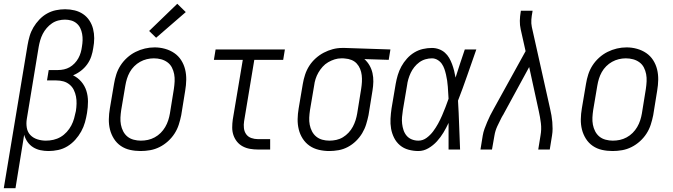

<svg xmlns="http://www.w3.org/2000/svg" viewBox="-44 -792 3564 1017"><path d="M-24 205 102 -553Q106 -577 113 -601Q120 -625 133 -647Q146 -669 164.5 -688.5Q183 -708 205.5 -720.5Q228 -733 252.5 -738Q277 -743 301 -743Q327 -743 351.5 -737Q376 -731 396 -717.5Q416 -704 429.5 -683.5Q443 -663 449 -639Q455 -615 455 -589.5Q455 -564 450 -538Q447 -516 439.5 -493.5Q432 -471 418 -451.5Q404 -432 384.5 -417Q365 -402 343 -393Q368 -381 386.5 -359.5Q405 -338 413.5 -311Q422 -284 422 -254Q422 -224 417 -194Q413 -169 406 -144Q399 -119 386 -95.5Q373 -72 354.5 -51.5Q336 -31 313 -17Q290 -3 264 2.5Q238 8 213 8Q191 8 170 3.5Q149 -1 131.5 -12Q114 -23 102 -40Q90 -57 84 -78L38 205ZM199 -47Q219 -47 239 -51.5Q259 -56 277 -66.5Q295 -77 309.5 -93Q324 -109 333.5 -127Q343 -145 348.5 -164.5Q354 -184 358 -204Q361 -223 361.5 -243Q362 -263 358.5 -281Q355 -299 347 -315.5Q339 -332 324.5 -344Q310 -356 292 -361Q274 -366 254 -366H205L214 -421H263Q279 -421 295 -424.5Q311 -428 325 -436Q339 -444 351 -456.5Q363 -469 371 -483.5Q379 -498 383.5 -513.5Q388 -529 390 -545Q393 -562 393.5 -579Q394 -596 391 -612.5Q388 -629 381 -643.5Q374 -658 361.5 -668.5Q349 -679 333 -683.5Q317 -688 300 -688Q283 -688 265 -683.5Q247 -679 231.5 -668.5Q216 -658 203.5 -643.5Q191 -629 182.5 -612.5Q174 -596 169 -578.5Q164 -561 161 -544L98 -162Q98 -162 98 -162Q98 -162 98 -162Q94 -138 98 -115Q102 -92 117 -76.5Q132 -61 154 -54Q176 -47 199 -47Z M701 8Q672 8 645 2Q618 -4 596 -19Q574 -34 559.5 -57Q545 -80 538.5 -106Q532 -132 532.5 -160.5Q533 -189 538 -218L560 -348Q564 -373 572 -398Q580 -423 594.5 -445.5Q609 -468 629.5 -486.5Q650 -505 674 -517Q698 -529 723.5 -535Q749 -541 775 -541Q803 -541 830 -533.5Q857 -526 879 -511Q901 -496 915.5 -473.5Q930 -451 936.5 -424.5Q943 -398 942.5 -369.5Q942 -341 937 -312L916 -182Q911 -157 903 -132Q895 -107 880.5 -84.5Q866 -62 845.5 -43.5Q825 -25 801 -13Q777 -1 751.5 3.5Q726 8 701 8ZM702 -47Q721 -47 739.5 -51Q758 -55 775.5 -64.5Q793 -74 807 -88Q821 -102 831 -119Q841 -136 847 -154.5Q853 -173 856 -191L877 -321Q880 -341 881 -361Q882 -381 878.5 -399.5Q875 -418 866.5 -434.5Q858 -451 843 -462Q828 -473 809.5 -478Q791 -483 771 -483Q752 -483 733.5 -478.5Q715 -474 698 -464.5Q681 -455 667 -441Q653 -427 643.5 -410Q634 -393 628.5 -375Q623 -357 620 -339L598 -209Q595 -189 594 -169.5Q593 -150 596.5 -131.5Q600 -113 608.5 -96.5Q617 -80 631 -68.5Q645 -57 664 -52Q683 -47 702 -47ZM783 -592 746 -628 895 -772 940 -728Z M1322 0Q1301 0 1280.5 -3.5Q1260 -7 1242 -16.5Q1224 -26 1211.5 -41.5Q1199 -57 1192.5 -76Q1186 -95 1186 -116.5Q1186 -138 1189 -159L1242 -475H1089L1098 -530H1465L1456 -475H1303L1249 -150Q1246 -132 1248 -113.5Q1250 -95 1260 -81Q1270 -67 1287 -61Q1304 -55 1322 -55H1387V0Z M1700 8Q1672 8 1644.5 1.5Q1617 -5 1595.5 -20Q1574 -35 1559.5 -57.5Q1545 -80 1538.5 -106.5Q1532 -133 1532.5 -161Q1533 -189 1538 -218L1560 -348Q1564 -372 1572 -396.5Q1580 -421 1594 -443Q1608 -465 1628 -483Q1648 -501 1671 -513Q1694 -525 1718.5 -531.5Q1743 -538 1768 -538Q1772 -538 1775.5 -538Q1779 -538 1783 -538L2024 -530L2015 -475L1886 -479Q1902 -465 1913 -446Q1924 -427 1929 -405Q1934 -383 1933.5 -359.5Q1933 -336 1929 -312L1908 -182Q1903 -158 1895.5 -133.5Q1888 -109 1874.5 -86.5Q1861 -64 1841.5 -45Q1822 -26 1798.5 -13.5Q1775 -1 1749.5 3.5Q1724 8 1700 8ZM1701 -47Q1719 -47 1737.5 -51Q1756 -55 1772.5 -65Q1789 -75 1802.5 -89.5Q1816 -104 1825 -121Q1834 -138 1839.5 -155.5Q1845 -173 1848 -191L1869 -321Q1872 -340 1873 -358Q1874 -376 1872 -393.5Q1870 -411 1863.5 -427Q1857 -443 1845.5 -455.5Q1834 -468 1817.5 -474.5Q1801 -481 1784 -482L1774 -483Q1771 -483 1769 -483Q1767 -483 1764 -483Q1746 -483 1728.5 -477.5Q1711 -472 1694.5 -462.5Q1678 -453 1665 -438.5Q1652 -424 1642.5 -407.5Q1633 -391 1627.5 -373.5Q1622 -356 1620 -339L1598 -209Q1595 -189 1594 -169.5Q1593 -150 1596.5 -131.5Q1600 -113 1608.5 -96.5Q1617 -80 1631 -68.5Q1645 -57 1663 -52Q1681 -47 1701 -47Z M2172 8Q2146 8 2120 1Q2094 -6 2074.5 -22.5Q2055 -39 2043.5 -62Q2032 -85 2027.5 -110.5Q2023 -136 2024.5 -163.5Q2026 -191 2030 -218L2052 -348Q2056 -371 2063 -394.5Q2070 -418 2082 -440Q2094 -462 2111.5 -481.5Q2129 -501 2150.5 -514Q2172 -527 2196 -532.5Q2220 -538 2244 -538Q2263 -538 2281 -531.5Q2299 -525 2312.5 -513Q2326 -501 2335 -485.5Q2344 -470 2350.5 -452.5Q2357 -435 2361.5 -417Q2366 -399 2369 -381Q2381 -418 2393 -455.5Q2405 -493 2418 -530H2479Q2455 -462 2431.5 -394Q2408 -326 2382 -259Q2386 -194 2388 -129.5Q2390 -65 2393 0H2332Q2332 -35 2332 -70.5Q2332 -106 2332 -141Q2320 -115 2305 -90Q2290 -65 2270.5 -43.5Q2251 -22 2225.5 -7Q2200 8 2172 8ZM2172 -47Q2196 -47 2216 -62Q2236 -77 2250.5 -96.5Q2265 -116 2276.5 -137Q2288 -158 2297.5 -180Q2307 -202 2315.5 -224Q2324 -246 2332 -269Q2331 -285 2330 -301Q2329 -317 2328 -333Q2327 -349 2324.5 -365Q2322 -381 2318.5 -396.5Q2315 -412 2310 -426.5Q2305 -441 2296.5 -453.5Q2288 -466 2274 -474.5Q2260 -483 2244 -483Q2227 -483 2209.5 -478Q2192 -473 2177 -462Q2162 -451 2150.5 -436.5Q2139 -422 2131.5 -406Q2124 -390 2119 -373Q2114 -356 2112 -339L2090 -209Q2087 -190 2085.5 -172Q2084 -154 2086 -136.5Q2088 -119 2093.5 -102.5Q2099 -86 2110 -73Q2121 -60 2137.5 -53.5Q2154 -47 2172 -47Z M2501 0 2513 -74Q2516 -92 2522.5 -110Q2529 -128 2536.5 -145.5Q2544 -163 2552.5 -180.5Q2561 -198 2571 -215L2740 -521L2714 -637Q2709 -659 2709.5 -682Q2710 -705 2714 -728L2715 -735H2777L2776 -728Q2772 -708 2770.5 -688Q2769 -668 2773 -649L2870 -215Q2874 -198 2877 -180.5Q2880 -163 2881.5 -145.5Q2883 -128 2883 -110Q2883 -92 2880 -74L2868 0H2807L2819 -74Q2825 -107 2821 -139.5Q2817 -172 2810 -203L2759 -437L2624 -189Q2623 -187 2622 -185Q2621 -183 2619 -181V-180Q2618 -178 2616.5 -176Q2615 -174 2614 -172V-171L2613 -170Q2601 -147 2590 -123Q2579 -99 2575 -74L2562 0Z M3201 8Q3172 8 3145 2Q3118 -4 3096 -19Q3074 -34 3059.5 -57Q3045 -80 3038.5 -106Q3032 -132 3032.5 -160.5Q3033 -189 3038 -218L3060 -348Q3064 -373 3072 -398Q3080 -423 3094.5 -445.5Q3109 -468 3129.5 -486.5Q3150 -505 3174 -517Q3198 -529 3223.5 -535Q3249 -541 3275 -541Q3303 -541 3330 -533.5Q3357 -526 3379 -511Q3401 -496 3415.5 -473.5Q3430 -451 3436.5 -424.5Q3443 -398 3442.5 -369.5Q3442 -341 3437 -312L3416 -182Q3411 -157 3403 -132Q3395 -107 3380.5 -84.5Q3366 -62 3345.5 -43.5Q3325 -25 3301 -13Q3277 -1 3251.5 3.5Q3226 8 3201 8ZM3202 -47Q3221 -47 3239.5 -51Q3258 -55 3275.5 -64.5Q3293 -74 3307 -88Q3321 -102 3331 -119Q3341 -136 3347 -154.5Q3353 -173 3356 -191L3377 -321Q3380 -341 3381 -361Q3382 -381 3378.5 -399.5Q3375 -418 3366.5 -434.5Q3358 -451 3343 -462Q3328 -473 3309.5 -478Q3291 -483 3271 -483Q3252 -483 3233.5 -478.5Q3215 -474 3198 -464.5Q3181 -455 3167 -441Q3153 -427 3143.5 -410Q3134 -393 3128.5 -375Q3123 -357 3120 -339L3098 -209Q3095 -189 3094 -169.5Q3093 -150 3096.5 -131.5Q3100 -113 3108.5 -96.5Q3117 -80 3131 -68.5Q3145 -57 3164 -52Q3183 -47 3202 -47Z"/></svg>

Font: Iosevka Curly Light Oblique
Style: Regular
Weight: 300
Italic angle: -9°
Monospace: yes
Designer: Belleve Invis
Foundry: Belleve Invis
Version: Version 11.1.0; ttfautohint (v1.8.3)